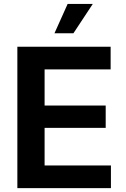

<svg xmlns="http://www.w3.org/2000/svg" viewBox="-20 -968 646 988"><path d="M69.3 0V-727.5H549.3V-610.8H209.5V-424.8H523.9V-310.1H209.5V-116.7H550.8V0ZM260.3 -796.9 328.1 -947.8H457.5L357.9 -796.9Z"/></svg>

Font: Inter
Style: 650
Weight: 650
Designer: Rasmus Andersson
Foundry: rsms
Version: Version 4.001;git-66647c0bb